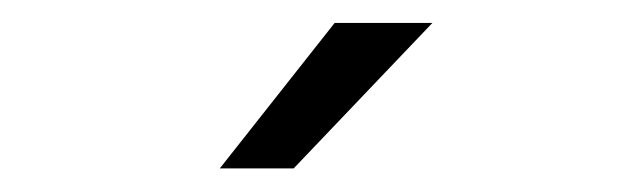

<svg xmlns="http://www.w3.org/2000/svg" viewBox="-20 -717 540 165"><path d="M267.6 -697.3H351.6L232.4 -572.3H168.9Z"/></svg>

Font: Altinn-DIN
Style: Regular
Weight: 400
Designer: Charles Nix
Foundry: Altinn
Version: Version 2.00